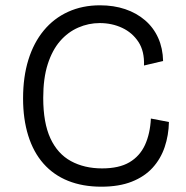

<svg xmlns="http://www.w3.org/2000/svg" viewBox="-20 -692 701 724"><path d="M362 12Q292 12 237 -10Q182 -32 144 -75Q106 -118 86.5 -180.5Q67 -243 67 -321Q67 -402 87 -466.5Q107 -531 145 -577Q183 -623 237 -647.5Q291 -672 357 -672Q409 -672 452 -657.5Q495 -643 527 -615.5Q559 -588 576.5 -549Q594 -510 595 -462L523 -445Q525 -499 502 -534Q479 -569 440.5 -587Q402 -605 356 -605Q314 -605 275 -588Q236 -571 206.5 -537Q177 -503 160 -450Q143 -397 143 -323Q143 -229 170 -170.5Q197 -112 247.5 -84.5Q298 -57 365 -57Q429 -57 468 -80Q507 -103 526.5 -145Q546 -187 549 -245L617 -232Q616 -182 601 -137.5Q586 -93 555.5 -59.5Q525 -26 477 -7Q429 12 362 12Z"/></svg>

Font: Bricolage Grotesque 96pt ExtraBold Light
Style: Regular
Weight: 300
Version: Version 1.001;gftools[0.9.33.dev8+g029e19f]